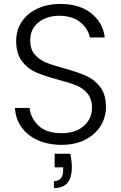

<svg xmlns="http://www.w3.org/2000/svg" viewBox="-20 -727 612 973"><path d="M56 -180H130Q135 -129 175 -90.5Q215 -52 292 -52Q363 -52 404.5 -88.5Q446 -125 446 -181Q446 -226 423 -253.5Q400 -281 366 -294.5Q332 -308 272 -324Q202 -343 161 -361Q120 -379 91 -417Q62 -455 62 -520Q62 -574 90 -616.5Q118 -659 169 -683Q220 -707 286 -707Q383 -707 442.5 -659.5Q502 -612 511 -537H435Q428 -580 388 -613.5Q348 -647 280 -647Q217 -647 175 -613.5Q133 -580 133 -522Q133 -478 156 -451Q179 -424 213.5 -410Q248 -396 307 -380Q375 -361 417 -342.5Q459 -324 488 -286Q517 -248 517 -184Q517 -135 491 -91Q465 -47 414 -20Q363 7 292 7Q223 7 170.5 -17Q118 -41 88 -84Q58 -127 56 -180ZM336 52Q344 90 344 119Q344 176 321 201Q298 226 253 226V191Q300 191 300 135V121H257V52Z"/></svg>

Font: Poppins-Tabular Light
Style: Regular
Weight: 300
Designer: Ninad Kale (Devanagari), Jonny Pinhorn (Latin)
Foundry: Indian Type Foundry
Version: Version 4.004